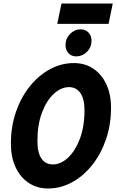

<svg xmlns="http://www.w3.org/2000/svg" viewBox="-20 -1061 667 1093"><path d="M42 -243Q42 -341 71 -424.5Q100 -508 150 -570Q200 -632 264.5 -667Q329 -702 401 -702Q464 -702 511.5 -670Q559 -638 585.5 -581Q612 -524 612 -448Q612 -350 583 -266.5Q554 -183 504 -120.5Q454 -58 389.5 -23Q325 12 254 12Q191 12 143 -20Q95 -52 68.5 -109.5Q42 -167 42 -243ZM193 -258Q193 -192 216 -158.5Q239 -125 281 -125Q326 -125 367 -163Q408 -201 434.5 -270.5Q461 -340 461 -433Q461 -498 437.5 -531.5Q414 -565 373 -565Q328 -565 286.5 -527Q245 -489 219 -420Q193 -351 193 -258ZM353 -804Q353 -842 379 -868Q405 -894 439 -894Q466 -894 483.5 -876Q501 -858 501 -830Q501 -792 475 -766Q449 -740 414 -740Q387 -740 370 -758Q353 -776 353 -804ZM306 -925 330 -1041H622L598 -925Z"/></svg>

Font: Radio Canada Condensed
Style: Bold Italic
Weight: 700
Width: 3
Italic angle: -12°
Designer: Charles Daoud, Etienne Aubert Bonn, Alexandre Saumier Demers, Jacques Le Bailly
Foundry: Radio-Canada
Version: Version 2.104; ttfautohint (v1.8.4.7-5d5b);gftools[0.9.28.de